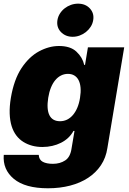

<svg xmlns="http://www.w3.org/2000/svg" viewBox="-26 -801 695 1037"><path d="M-5.7 35.5H183.2Q184.7 62.1 205.1 73Q225.5 83.8 259.9 83.8Q298.3 83.8 326.3 65.3Q354.4 46.9 360.8 -1.4L376.4 -93.8H370.7Q359.7 -73.2 342.5 -57Q325.3 -40.8 303.4 -29.8Q281.6 -18.8 256.2 -13Q230.8 -7.1 203.1 -7.1Q144.9 -7.1 100.9 -34.1Q78.8 -47.6 62.5 -68.9Q46.2 -90.2 36.9 -119.7Q27.7 -149.1 26.3 -187.3Q24.9 -225.5 32.7 -272.7Q49.4 -371.4 90.2 -433.2Q131.4 -495 185 -523.8Q239 -552.6 292.6 -552.6Q354 -552.6 386.4 -522.4Q403.4 -506.4 413.7 -489Q424 -471.6 429 -450.3H433.2L448.9 -545.5H644.9L554 -1.4Q546.2 50.8 519.2 91.3Q492.2 131.7 450.1 159.4Q408 187.1 352.8 201.5Q297.6 215.9 233 215.9Q110.1 215.9 48.7 165.1Q-12.1 114.3 -5.7 35.5ZM298.3 -146.3Q318.5 -146.3 336.1 -154.8Q353.7 -163.4 367.7 -179.7Q381.7 -196 391.7 -219.5Q401.6 -242.9 406.2 -272.7Q411.2 -303.3 409.1 -327.2Q407 -351.2 398.6 -367.7Q390.3 -384.2 375.7 -393.1Q361.2 -402 340.9 -402Q320.7 -402 303.3 -393.1Q285.9 -384.2 272.2 -367.7Q258.5 -351.2 248.9 -327.2Q239.3 -303.3 234.4 -272.7Q224.8 -210.6 241.1 -178.4Q257.5 -146.3 298.3 -146.3ZM284.1 -691.8Q287.3 -711.6 297.8 -728Q308.2 -744.3 323.5 -756.2Q338.8 -768.1 357.4 -774.7Q376.1 -781.2 395.6 -781.2Q435.7 -781.2 459.5 -755.3Q483.7 -729 477.3 -691.8Q474.1 -672.2 463.4 -655.9Q452.8 -639.6 437.7 -627.7Q422.6 -615.8 404.1 -609Q385.7 -602.3 366.5 -602.3Q327.4 -602.3 302.2 -628.9Q278.4 -654.5 284.1 -691.8Z"/></svg>

Font: Inter P Black
Style: Italic
Weight: 900
Italic angle: -9.40001°
Designer: Rasmus Andersson
Foundry: rsms
Version: Version 3.018;git-588b23468